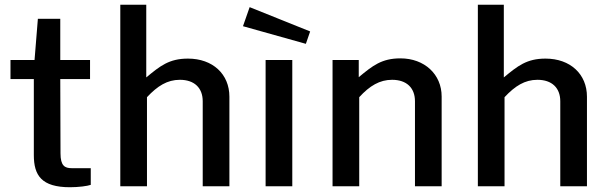

<svg xmlns="http://www.w3.org/2000/svg" viewBox="-20 -782 2555 806"><path d="M358 -530H233V-703H139L125 -530H24V-450H122V-131C122 -46 154 4 274 4C310 4 347 -1 361 -6V-76H281C252 -76 234 -86 234 -138L233 -450H358Z M597 0V-374C641 -421 682 -447 735 -447C796 -447 831 -413 831 -357V0H943V-376C943 -471 873 -536 769 -536C690 -536 652 -505 594 -457V-762H485V0Z M1095 -530V0H1207V-530ZM1000 -672 1264 -598 1282 -650 1028 -752Z M1488 0V-374C1532 -422 1574 -447 1626 -447C1687 -447 1722 -413 1722 -357V0H1834V-377C1834 -470 1762 -537 1661 -537C1582 -537 1544 -506 1486 -458V-530H1376V0Z M2098 0V-374C2142 -421 2183 -447 2236 -447C2297 -447 2332 -413 2332 -357V0H2444V-376C2444 -471 2374 -536 2270 -536C2191 -536 2153 -505 2095 -457V-762H1986V0Z"/></svg>

Font: Cheyenne Sans Medium
Style: Regular
Weight: 500
Designer: The Public Sans project authors (U.S. Web Design System), Libre Franklin designed by Pablo Impallari and Rodrigo Fuenzal
Foundry: The Cheyenne Sans Project Authors
Version: Version 2.007